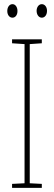

<svg xmlns="http://www.w3.org/2000/svg" viewBox="-20 -903 259 923"><path d="M15 -850C15 -833 24 -818 40 -818C54 -818 64 -831 64 -850C64 -869 54 -883 40 -883C24 -883 15 -867 15 -850ZM156 -851C156 -833 166 -818 181 -818C196 -818 206 -832 206 -851C206 -870 195 -883 181 -883C166 -883 156 -868 156 -851ZM181 0V-19L123 -22V-691L181 -695V-714H38V-695L98 -691V-22L38 -19V0Z"/></svg>

Font: Noto Sans Georgian ExtraCondensed Thin
Style: Regular
Weight: 100
Width: 2
Designer: Monotype Design Team, Akaki Razmadze
Foundry: Google LLC
Version: Version 2.005